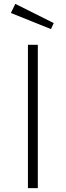

<svg xmlns="http://www.w3.org/2000/svg" viewBox="-20 -970 339 990"><path d="M59 -950 36 -903 243 -820 257 -851ZM175 -739H124V0H175Z"/></svg>

Font: Glow Sans SC Normal Light
Style: Regular
Weight: 300
Designer: Ryoko NISHIZUKA (kana, bopomofo & ideographs); Paul D. Hunt (Latin, Greek & Cyrillic); Sandoll Communications, Soo-young
Version: Version 0.93